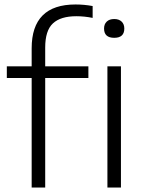

<svg xmlns="http://www.w3.org/2000/svg" viewBox="-20 -838 647 858"><path d="M121.5 0V-489.5H10.5V-541.5H121.5V-622Q121.5 -818 317.5 -818Q356 -818 394 -811V-758Q357 -765.5 321 -765.5Q251 -765.5 216.5 -733.5Q182 -701.5 182 -625.5V-541.5H375V-489.5H182V0ZM490.5 -669Q445 -669 445 -710.5Q445 -730 457 -741.5Q469 -753 490.5 -753Q511.5 -753 523.5 -741.5Q535.5 -730 535.5 -710.5Q535.5 -669 490.5 -669ZM460 0V-541.5H520.5V0Z"/></svg>

Font: Encode Sans SmExp Lt
Style: Regular
Weight: 300
Width: 6
Designer: Multiple Designers
Foundry: Impallari Type
Version: Version 3.002; ttfautohint (v1.8.3) -l 8 -r 50 -G 200 -x 14 